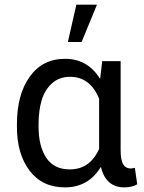

<svg xmlns="http://www.w3.org/2000/svg" viewBox="-20 -789 615 819"><path d="M52.2 -248.5V-258.8Q52.2 -385.3 106.7 -461.7Q161.1 -538.1 257.8 -538.1Q354.5 -538.1 407.2 -452.1L416 -528.3H494.6V-148.9Q494.6 -105.5 505.6 -87.9Q516.6 -70.3 537.1 -70.3Q544.4 -70.3 555.2 -73.2L565.4 -2.9Q543 10.3 510.3 10.3Q431.6 10.3 410.2 -77.1Q357.4 10.3 256.8 10.3Q160.6 10.3 106.4 -60.8Q52.2 -131.8 52.2 -248.5ZM144.5 -258.8V-248.5Q144.5 -166 177.2 -116.2Q210 -66.4 277.8 -66.4Q363.8 -66.4 402.8 -153.8V-368.2Q364.3 -461.4 278.8 -461.4Q232.9 -461.4 201.9 -433.6Q170.9 -405.8 157.7 -361.3Q144.5 -316.9 144.5 -258.8ZM269.5 -609.9 305.7 -769H393.6L328.1 -609.9Z"/></svg>

Font: Bert Sans Medium
Style: Regular
Weight: 500
Designer: Christian Robertson, Adam Twardoch, & Cristiano Sobral
Foundry: Google
Version: Version 12.135;January 10, 2020;FontCreator 12.0.0.2547 64-b